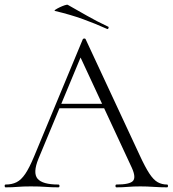

<svg xmlns="http://www.w3.org/2000/svg" viewBox="-22 -803 740 823"><path d="M212 -339 227 -358H433L440 -339ZM694 -12Q698 -12 698 -6Q698 0 694 0Q666 0 636.5 -2Q607 -4 580 -4Q549 -4 526.5 -2Q504 0 477 0Q473 0 473 -6Q473 -12 477 -12Q533 -12 547.5 -27Q562 -42 543 -84L317 -570L336 -587L143 -123Q118 -62 139 -37Q160 -12 228 -12Q233 -12 233 -6Q233 0 228 0Q198 0 173 -2Q148 -4 110 -4Q75 -4 53.5 -2Q32 0 2 0Q-2 0 -2 -6Q-2 -12 2 -12Q29 -12 49 -22Q69 -32 86.5 -58Q104 -84 124 -132L333 -635Q335 -638 339.5 -638Q344 -638 345 -635L577 -137Q600 -87 618 -59.5Q636 -32 654 -22Q672 -12 694 -12ZM437 -679Q386 -702 333.5 -721Q281 -740 214 -756Q209 -757 215.5 -761.5Q222 -766 233.5 -771.5Q245 -777 255.5 -780.5Q266 -784 269 -782Q310 -759 351 -735.5Q392 -712 441 -689Q445 -688 443 -682.5Q441 -677 437 -679Z"/></svg>

Font: Cormorant Light Light
Style: Regular
Weight: 300
Version: Version 4.000